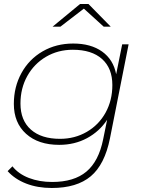

<svg xmlns="http://www.w3.org/2000/svg" viewBox="-20 -740 719 957"><path d="M621 -519 528 -50Q502 80 432.5 138.5Q363 197 238 197Q167 197 110.5 175Q54 153 18 113L42 89Q72 127 124 147Q176 167 240 167Q349 167 410.5 115.5Q472 64 494 -45L514 -143Q476 -85 414 -51.5Q352 -18 275 -18Q171 -18 110 -73Q49 -128 49 -222Q49 -307 87 -376Q125 -445 192.5 -484Q260 -523 345 -523Q433 -523 489 -483Q545 -443 559 -370L589 -519ZM540 -316Q540 -400 488.5 -446Q437 -492 343 -492Q269 -492 209.5 -457Q150 -422 116 -361Q82 -300 82 -224Q82 -140 134 -94Q186 -48 279 -48Q353 -48 413 -83Q473 -118 506.5 -179Q540 -240 540 -316ZM497 -607 398 -697 281 -607H242L379 -720H421L532 -607Z"/></svg>

Font: Montserrat Alternates ExLight
Style: Italic
Weight: 275
Italic angle: -11.3°
Designer: Julieta Ulanovsky
Foundry: Julieta Ulanovsky
Version: Version 7.200